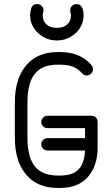

<svg xmlns="http://www.w3.org/2000/svg" viewBox="-20 -920 548 944"><path d="M214 -180Q201 -180 192 -189Q183 -198 183 -211Q183 -223 192 -232Q201 -241 214 -241H398V-290H214Q201 -290 192 -298.5Q183 -307 183 -320Q183 -333 192 -342Q201 -351 214 -351H426Q460 -351 460 -317V-194Q460 -106 413 -51Q366 4 276 4H263Q164 4 108.5 -61.5Q53 -127 53 -243V-416Q53 -533 108.5 -598.5Q164 -664 263 -664H276Q374 -664 429 -601Q437 -591 437 -580Q437 -567 428 -558Q419 -549 406 -549Q392 -549 384 -559Q365 -581 339.5 -591.5Q314 -602 276 -602H263Q187 -602 151 -557Q115 -512 115 -416V-243Q115 -148 151 -102.5Q187 -57 263 -57H276Q338 -57 366.5 -87.5Q395 -118 398 -180ZM327 -858Q325 -864 325 -869Q325 -882 334 -891Q343 -900 356 -900Q377 -900 385 -880Q391 -863 391 -845Q391 -811 373.5 -783Q356 -755 326 -738Q296 -721 260 -721Q223 -721 193.5 -738Q164 -755 146 -783Q128 -811 128 -845Q128 -853 129.5 -861.5Q131 -870 133 -877Q139 -900 163 -900Q176 -900 185 -890.5Q194 -881 194 -869Q194 -865 193 -861Q191 -856 190.5 -850Q190 -844 190 -845Q190 -817 208.5 -800Q227 -783 260 -783Q292 -783 310.5 -800Q329 -817 329 -845Q329 -850 327 -858Z"/></svg>

Font: Libertine Sup Medium
Style: Regular
Weight: 500
Designer: Bastien Sozeau
Foundry: NBR — Bastien Sozeau
Version: Version 2.003; ttfautohint (v1.8.4.7-5d5b);gftools[0.9.33]